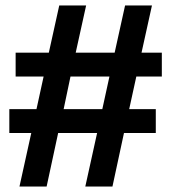

<svg xmlns="http://www.w3.org/2000/svg" viewBox="-20 -680 624 700"><path d="M51 0 94 -195H14V-282H113L139 -401H37V-488H158L196 -660H294L256 -488H398L436 -660H534L496 -488H570V-401H477L451 -282H548V-195H432L390 0H291L334 -195H192L150 0ZM212 -282H353L379 -401H237Z"/></svg>

Font: Bricolage Grotesque 96pt Medium
Style: Regular
Weight: 500
Designer: Mathieu Triay
Foundry: Atelier Triay
Version: Version 1.001; ttfautohint (v1.8.4.7-5d5b);gftools[0.9.33.de